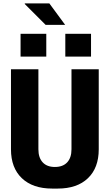

<svg xmlns="http://www.w3.org/2000/svg" viewBox="-20 -1090 640 1120"><path d="M284 10Q171 10 107.5 -50.5Q44 -111 44 -219V-686H204V-219Q204 -170 229 -143Q254 -116 300 -116Q347 -116 372 -143Q397 -170 397 -219V-686H556V-219Q556 -111 493 -50.5Q430 10 317 10ZM360 -945H246L124 -1067L125 -1070H268ZM511 -760H361V-893H511ZM250 -760H100V-893H250Z"/></svg>

Font: Chivo Mono Medium
Style: Bold
Weight: 700
Monospace: yes
Version: Version 1.008